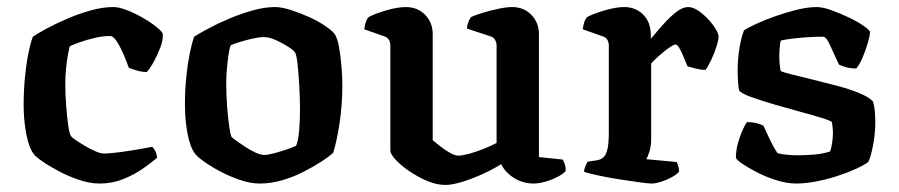

<svg xmlns="http://www.w3.org/2000/svg" viewBox="-20 -520 2546 544"><path d="M262 0Q235 0 205 -10Q175 -20 147.5 -34.5Q120 -49 100.5 -62.5Q81 -76 76 -83Q62 -101 54.5 -140Q47 -179 47 -222Q47 -262 50.5 -299Q54 -336 60 -366.5Q66 -397 73 -416Q86 -425 112 -439Q138 -453 170.5 -467Q203 -481 237 -490.5Q271 -500 301 -500Q317 -500 339 -491.5Q361 -483 383 -470.5Q405 -458 421 -445.5Q437 -433 441 -425Q443 -409 435 -387.5Q427 -366 416.5 -346.5Q406 -327 396 -316Q382 -316 368.5 -320Q355 -324 345 -328Q339 -345 330 -366Q321 -387 311 -402.5Q301 -418 292 -418Q271 -418 248 -412.5Q225 -407 206.5 -400.5Q188 -394 178 -389Q175 -380 172 -362.5Q169 -345 167 -324.5Q165 -304 165 -285Q165 -254 167.5 -220.5Q170 -187 173.5 -163.5Q177 -140 181 -135Q183 -131 194 -123.5Q205 -116 220 -107Q235 -98 250 -91.5Q265 -85 274 -85Q291 -85 320.5 -89Q350 -93 376 -97.5Q402 -102 411 -104Q415 -101 419.5 -93Q424 -85 425 -73Q409 -59 384.5 -42Q360 -25 329 -12.5Q298 0 262 0Z M716 0Q690 0 660.5 -10Q631 -20 604.5 -34Q578 -48 558.5 -62Q539 -76 533 -84Q519 -102 511.5 -140.5Q504 -179 504 -224Q504 -263 507.5 -299Q511 -335 517 -365.5Q523 -396 530 -416Q544 -425 570 -439Q596 -453 629 -467Q662 -481 696 -490.5Q730 -500 759 -500Q778 -500 803 -492Q828 -484 854 -472.5Q880 -461 900 -447.5Q920 -434 928 -424Q936 -412 940.5 -387Q945 -362 947.5 -333Q950 -304 950 -279Q950 -223 942 -170.5Q934 -118 924 -87Q912 -76 889.5 -61.5Q867 -47 838.5 -32.5Q810 -18 778.5 -9Q747 0 716 0ZM728 -81Q739 -81 757.5 -86Q776 -91 793.5 -97Q811 -103 819 -107Q825 -121 827.5 -150Q830 -179 830 -208Q830 -240 828 -276Q826 -312 823 -339Q820 -366 816 -371Q813 -377 797.5 -387Q782 -397 762.5 -406Q743 -415 727 -415Q716 -415 697.5 -411Q679 -407 661 -401.5Q643 -396 634 -392Q630 -383 627.5 -365.5Q625 -348 623 -327Q621 -306 621 -286Q621 -251 623.5 -218Q626 -185 629.5 -161.5Q633 -138 636 -132Q639 -129 650 -121Q661 -113 675.5 -103.5Q690 -94 704.5 -87.5Q719 -81 728 -81Z M1242 4Q1217 4 1190 -7.5Q1163 -19 1139 -35.5Q1115 -52 1100.5 -68Q1086 -84 1086 -93V-391Q1086 -400 1082 -407Q1078 -414 1069 -417L1012 -437Q1014 -451 1017 -459Q1020 -467 1025 -472Q1042 -481 1074 -490.5Q1106 -500 1130 -500Q1163 -500 1184.5 -478Q1206 -456 1206 -423V-123Q1215 -115 1228 -105Q1241 -95 1255 -87Q1269 -79 1278 -79Q1289 -79 1308 -84Q1327 -89 1348.5 -97.5Q1370 -106 1387 -115V-391Q1387 -399 1383 -406.5Q1379 -414 1370 -417L1303 -439Q1304 -451 1308 -460Q1312 -469 1315 -472Q1326 -477 1347 -483.5Q1368 -490 1391.5 -495Q1415 -500 1431 -500Q1464 -500 1485.5 -478Q1507 -456 1507 -423V-75L1574 -68Q1577 -64 1580 -55.5Q1583 -47 1583 -36Q1577 -28 1561 -19.5Q1545 -11 1526 -5.5Q1507 0 1492 0Q1461 0 1436 -16Q1411 -32 1400 -55Q1380 -42 1351 -28.5Q1322 -15 1292 -5.5Q1262 4 1242 4Z M1827 0Q1817 0 1791.5 -3.5Q1766 -7 1734 -12Q1702 -17 1674.5 -23Q1647 -29 1635 -33Q1635 -41 1638.5 -49Q1642 -57 1645 -62L1672 -66Q1683 -68 1690 -74.5Q1697 -81 1701 -97Q1705 -113 1705 -146V-391Q1705 -400 1701 -407Q1697 -414 1688 -417L1631 -437Q1633 -451 1636 -459Q1639 -467 1644 -472Q1661 -481 1693 -490.5Q1725 -500 1749 -500Q1781 -500 1802.5 -478.5Q1824 -457 1824 -420V-410Q1831 -418 1843.5 -433Q1856 -448 1871 -463.5Q1886 -479 1901 -489.5Q1916 -500 1930 -500Q1943 -500 1958 -490Q1973 -480 1986.5 -465.5Q2000 -451 2008 -437.5Q2016 -424 2016 -417Q2016 -407 2010 -388Q2004 -369 1995 -350Q1986 -331 1979 -322Q1965 -322 1950.5 -326Q1936 -330 1928 -332Q1923 -344 1917 -358.5Q1911 -373 1905 -383.5Q1899 -394 1894 -394Q1890 -394 1880 -387.5Q1870 -381 1858.5 -371.5Q1847 -362 1837.5 -353Q1828 -344 1825 -340V-126Q1825 -106 1820 -90.5Q1815 -75 1811 -69L1897 -61Q1899 -58 1901.5 -50.5Q1904 -43 1904 -34Q1898 -26 1883.5 -18Q1869 -10 1853 -5Q1837 0 1827 0Z M2236 0Q2210 0 2181 -9Q2152 -18 2126.5 -31Q2101 -44 2084 -55.5Q2067 -67 2065 -73Q2065 -99 2075 -128Q2085 -157 2096 -174Q2113 -174 2125.5 -170.5Q2138 -167 2143 -164Q2149 -150 2160.5 -126Q2172 -102 2183 -86Q2194 -83 2210 -81.5Q2226 -80 2238 -80Q2260 -80 2286 -82Q2312 -84 2332 -91Q2335 -99 2337.5 -114Q2340 -129 2340 -143Q2340 -151 2339 -160Q2338 -169 2337 -174Q2334 -178 2308 -186Q2282 -194 2245 -204Q2208 -214 2170.5 -225Q2133 -236 2106 -246Q2079 -256 2074 -264Q2072 -275 2071 -290Q2070 -305 2070 -322Q2070 -352 2075 -383Q2080 -414 2088 -434Q2100 -442 2124 -453Q2148 -464 2178 -474.5Q2208 -485 2238.5 -492.5Q2269 -500 2294 -500Q2311 -500 2336 -491Q2361 -482 2386 -470Q2411 -458 2428 -446Q2445 -434 2445 -429Q2445 -420 2439 -399Q2433 -378 2424 -357Q2415 -336 2406 -326Q2389 -326 2376 -330Q2363 -334 2357 -337Q2342 -369 2331.5 -392.5Q2321 -416 2312 -416Q2292 -416 2268 -414.5Q2244 -413 2224 -410.5Q2204 -408 2192 -405Q2190 -395 2189 -382.5Q2188 -370 2188 -360Q2188 -348 2189 -338Q2190 -328 2192 -319Q2196 -316 2220 -310Q2244 -304 2278.5 -295.5Q2313 -287 2349.5 -277.5Q2386 -268 2414 -256.5Q2442 -245 2453 -233Q2457 -223 2458.5 -206.5Q2460 -190 2460 -174Q2460 -141 2453.5 -107.5Q2447 -74 2440 -61Q2428 -52 2405 -41.5Q2382 -31 2353 -21.5Q2324 -12 2293 -6Q2262 0 2236 0Z"/></svg>

Font: Texturina 12pt SemiBold
Style: Regular
Weight: 600
Designer: Guillermo Torres Carreño
Foundry: Omnibus-Type
Version: Version 1.002